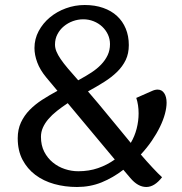

<svg xmlns="http://www.w3.org/2000/svg" viewBox="-20 -728 727 767"><path d="M585.4 -363.8Q598.6 -370.1 609.4 -370.1Q626.5 -370.1 636 -355.7Q645.5 -341.3 645.5 -317.9Q645.5 -297.9 638.9 -273.2Q632.3 -248.5 619.1 -221.4Q606 -194.3 586.7 -166Q567.4 -137.7 542.5 -110.8Q553.7 -97.7 565.7 -84.2Q577.6 -70.8 588.9 -58.8Q600.1 -46.9 610.1 -36.6Q620.1 -26.4 627.4 -20Q597.2 19 564.5 19Q530.8 19 500.5 -17.1L472.7 -49.8Q431.6 -18.1 386 0.5Q340.3 19 287.6 19Q239.7 19 196.8 7.1Q153.8 -4.9 121.3 -29.3Q88.9 -53.7 69.8 -90.1Q50.8 -126.5 50.8 -175.8Q50.8 -210.9 63.7 -238.8Q76.7 -266.6 98.4 -288.8Q120.1 -311 148.9 -329.6Q177.7 -348.1 209.5 -365.2L164.6 -418.9Q139.6 -449.2 128.7 -479Q117.7 -508.8 117.7 -536.1Q117.7 -572.3 134.5 -603.8Q151.4 -635.3 179.2 -658.4Q207 -681.6 243.2 -694.8Q279.3 -708 318.4 -708Q359.4 -708 392.1 -696.5Q424.8 -685.1 447.5 -664.1Q470.2 -643.1 482.4 -613.5Q494.6 -584 494.6 -547.9Q494.6 -514.2 482.2 -488.3Q469.7 -462.4 447.8 -440.9Q425.8 -419.4 396 -400.6Q366.2 -381.8 331.5 -362.8Q352.1 -339.4 373.5 -313.5Q395 -287.6 416.7 -261.2Q438.5 -234.9 460.2 -208.5Q481.9 -182.1 502.4 -157.2Q518.1 -183.6 525.9 -214.1Q533.7 -244.6 533.7 -274.9Q533.7 -309.1 524.4 -336.9ZM292.5 -43.9Q335.4 -43.9 371.6 -56.4Q407.7 -68.8 438.5 -90.8L250.5 -315.9Q227.1 -300.3 207.3 -284.7Q187.5 -269 173.3 -252.4Q159.2 -235.8 151.4 -218.3Q143.6 -200.7 143.6 -181.2Q143.6 -147.5 156.7 -121.8Q169.9 -96.2 191.2 -78.9Q212.4 -61.5 239 -52.7Q265.6 -43.9 292.5 -43.9ZM299.3 -411.1Q323.7 -424.3 345.7 -438.7Q367.7 -453.1 384 -470.2Q400.4 -487.3 409.9 -507.3Q419.4 -527.3 419.4 -551.8Q419.4 -572.3 411.1 -590.1Q402.8 -607.9 388.2 -621.6Q373.5 -635.3 354 -643.1Q334.5 -650.9 312.5 -650.9Q291.5 -650.9 271.2 -643.6Q251 -636.2 235.1 -623Q219.2 -609.9 209.5 -591.3Q199.7 -572.8 199.7 -549.8Q199.7 -536.6 205.3 -522.7Q210.9 -508.8 222.2 -492.2Q233.4 -475.6 251 -454.8Q268.6 -434.1 292.5 -407.2Z"/></svg>

Font: Artifika
Style: Medium
Weight: 500
Designer: Yulya Zhdanova | Cyreal.org
Foundry: Yulya Zhdanova | Cyreal
Version: Version 1.000